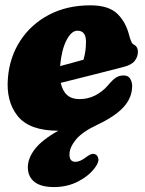

<svg xmlns="http://www.w3.org/2000/svg" viewBox="-20 -488 558 738"><path d="M345 156.5Q322.5 187.5 280.8 209.2Q239 231 187.5 231Q137 231 112 210.8Q87 190.5 87 155Q87 120.5 114 85.2Q141 50 204 14.5Q93 14.5 47.8 -42.2Q2.5 -99 10.5 -189Q17 -268.5 58 -331.5Q99 -394.5 168 -431Q237 -467.5 327.5 -467.5Q397 -467.5 430.5 -435.5Q464 -403.5 477 -350.5Q480 -339.5 483.8 -330.2Q487.5 -321 492 -318Q500 -314.5 505 -307.5Q510 -300.5 510 -288Q510 -270 497.8 -254Q485.5 -238 452.5 -230Q396.5 -215.5 335.8 -200.2Q275 -185 213.5 -169.5Q227 -107 285 -107Q318.5 -107 346.5 -121.5Q374.5 -136 395 -160Q413 -181.5 425.8 -189.8Q438.5 -198 455.5 -198Q473 -198 480.5 -185.2Q488 -172.5 488 -157.5Q488 -112.5 454.8 -76.2Q421.5 -40 353 -8Q295 19.5 271 49.5Q247 79.5 247 106Q247 134 270 134Q287 134 309 117.5Q319.5 109.5 328.2 105.5Q337 101.5 346 105Q355 108.5 358 121.8Q361 135 345 156.5ZM277.5 -370Q254.5 -370 235.5 -333.2Q216.5 -296.5 211 -234Q234 -240 256.5 -246.2Q279 -252.5 301 -258.5Q306.5 -278 308.5 -294.5Q310.5 -311 310.5 -328Q310.5 -370 277.5 -370Z"/></svg>

Font: Fraunces 72pt SuperSoft Black
Style: Italic
Weight: 900
Italic angle: -16°
Version: Version 1.000;[b76b70a41]